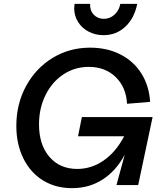

<svg xmlns="http://www.w3.org/2000/svg" viewBox="-20 -963 862 999"><path d="M65 -308Q65 -422 115.5 -515Q166 -608 253.5 -661.5Q341 -715 449 -715Q537 -715 606 -680Q675 -645 715.5 -581Q756 -517 761 -433L641 -423Q636 -510 581.5 -562.5Q527 -615 442 -615Q369 -615 310 -576Q251 -537 217 -468.5Q183 -400 183 -316Q183 -210 237 -147Q291 -84 382 -84Q456 -84 519.5 -128Q583 -172 626 -254H386L406 -354H774L699 0H586L629 -158Q584 -74 514 -29Q444 16 355 16Q269 16 203.5 -24.5Q138 -65 101.5 -139Q65 -213 65 -308ZM520 -865Q552 -865 576 -887Q600 -909 606 -943H694Q679 -868 632 -824Q585 -780 519 -780Q476 -780 441 -798.5Q406 -817 386 -849Q366 -881 366 -920Q366 -927 368 -943H449Q447 -909 467.5 -887Q488 -865 520 -865Z"/></svg>

Font: MedMera Sans Semibold
Style: Italic
Weight: 600
Italic angle: -11°
Designer: Kasper Nordkvist
Foundry: UNCUT.wtf
Version: Version 1.300